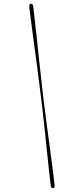

<svg xmlns="http://www.w3.org/2000/svg" viewBox="-20 -803 412 1025"><path d="M198.4 -287.7Q202.2 -256.3 207.5 -211Q212.8 -165.6 218.4 -112.7Q224.1 -59.7 229.6 -5.7Q235.2 48.3 240.6 97.7Q245.9 147 250.5 185.1Q251.1 193.4 254.4 197.6Q257.7 201.7 263.1 201.6Q268 201.3 270.3 197.3Q272.5 193.4 271.5 186Q268.1 153.7 262.1 106.5Q256.2 59.3 248.8 5.2Q241.5 -48.9 234.2 -103.3Q226.9 -157.7 220.9 -205.4Q214.9 -253.2 210.7 -286.3Q206.5 -321.1 201.3 -369.3Q196 -417.6 189.9 -473.1Q183.9 -528.6 178 -583.8Q172.1 -639 166.9 -686.7Q161.7 -734.5 157.5 -767.6Q156.2 -775.6 153.4 -779.6Q150.6 -783.6 144.5 -783.1Q140.1 -782.7 138.2 -779.1Q136.3 -775.5 136 -767.6Q140.9 -728.8 147.2 -678.5Q153.6 -628.3 161.2 -573.2Q168.8 -518.2 175.8 -464.5Q182.7 -410.8 188.6 -364.9Q194.6 -319.1 198.4 -287.7Z"/></svg>

Font: Fraunces 120pt
Style: Bold Italic
Weight: 700
Italic angle: -16°
Version: Version 1.000;[b76b70a41]